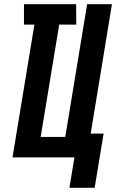

<svg xmlns="http://www.w3.org/2000/svg" viewBox="-20 -755 557 921"><path d="M434 146H313L337 0H40L145 -637H95V-735H345L346 -637H264L175 -98H293L398 -735H517L415 -114H477Z"/></svg>

Font: Iosevka Heavy Oblique
Style: Regular
Weight: 900
Italic angle: -9°
Monospace: yes
Designer: Belleve Invis
Foundry: Belleve Invis
Version: Version 32.5.0; ttfautohint (v1.8.4)